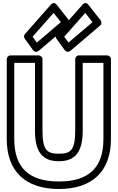

<svg xmlns="http://www.w3.org/2000/svg" viewBox="-20 -1219 784 1279"><path d="M197 -974.5 336.9 -1133 385.4 -1071.5 225.4 -935.5ZM146.3 -992.5C139 -984.3 137.8 -970.9 144.8 -961.3L200.8 -884.3C210.8 -870.5 227.5 -871.7 237.2 -879.9L436.2 -1048.9C445.9 -1057.2 448 -1072.8 439.6 -1083.5L357.6 -1187.5C340.8 -1208.9 324 -1193.9 319.3 -1188.5ZM408 -974.5 547.9 -1133 596.4 -1071.5 436.4 -935.5ZM357.3 -992.5C350 -984.3 348.8 -970.9 355.8 -961.3L411.8 -884.3C421.8 -870.5 438.5 -871.7 448.2 -879.9L647.2 -1048.9C656.9 -1057.2 659 -1072.8 650.6 -1083.5L568.6 -1187.5C551.8 -1208.9 535 -1193.9 530.3 -1188.5ZM481 -825V-348C481 -216.8 449.6 -195 372 -195C294.4 -195 263 -216.8 263 -348V-825C263 -840.1 248.7 -850 238 -850H50C34.9 -850 25 -835.7 25 -825V-293C25 -76.1 151.1 40 372 40C592.9 40 719 -76.1 719 -293V-825C719 -840.1 704.7 -850 694 -850H506C490.9 -850 481 -835.7 481 -825ZM531 -800H669V-293C669 -101.9 571.1 -10 372 -10C172.9 -10 75 -101.9 75 -293V-800H213V-348C213 -203.2 265.6 -145 372 -145C478.4 -145 531 -203.2 531 -348Z"/></svg>

Font: Hussar Techniczny
Style: Bold 
Weight: 700
Foundry: Cannot Into Space Fonts
Version: Version 0.77